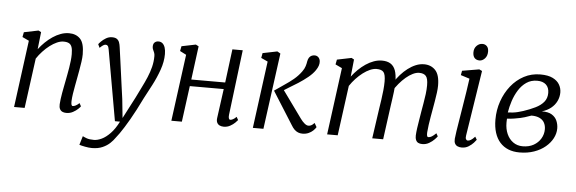

<svg xmlns="http://www.w3.org/2000/svg" viewBox="-58 -949 4176 1393"><g transform="rotate(5 2030.5 -252.0)"><path d="M192.5 -432.5Q213 -459.5 238.2 -484Q263.5 -508.5 291.8 -527.5Q320 -546.5 349.8 -557.2Q379.5 -568 409.5 -568Q461 -568 491.2 -536.5Q521.5 -505 521.5 -424Q521.5 -400 517 -369Q512.5 -338 506.8 -306Q501 -274 496 -247Q491.5 -222 485.8 -192.2Q480 -162.5 475.5 -132.8Q471 -103 470 -78.5Q469.5 -62 472.2 -53Q475 -44 481.5 -44Q491.5 -44 503.2 -50Q515 -56 529.5 -69.5L541.5 -47Q538.5 -41.5 524 -27.5Q509.5 -13.5 487.8 -1.8Q466 10 439.5 10Q422.5 10 410.2 4Q398 -2 391.8 -14.8Q385.5 -27.5 386.5 -48.5Q387.5 -65.5 390.2 -87Q393 -108.5 397.2 -132Q401.5 -155.5 406 -178.8Q410.5 -202 414.5 -222.5Q418.5 -244 423.2 -268.5Q428 -293 432.2 -319Q436.5 -345 439.2 -370.2Q442 -395.5 442 -418Q442 -451.5 435.5 -470Q429 -488.5 414.5 -496.2Q400 -504 375 -504Q353 -504 327.5 -492.8Q302 -481.5 276.2 -462Q250.5 -442.5 226.8 -417Q203 -391.5 184.5 -363.5L135.5 0H58.5L123.5 -488L75 -511L82 -546.5L187 -568L206.5 -558Z M706 -474.5Q702.5 -495 696.5 -501.5Q690.5 -508 682 -508Q672.5 -508 662.8 -501.5Q653 -495 639 -481.5L627 -507Q630.5 -513 644.5 -527.2Q658.5 -541.5 679 -553.8Q699.5 -566 723 -566Q745.5 -566 757.8 -557.8Q770 -549.5 775.8 -534.5Q781.5 -519.5 784 -499Q790.5 -452.5 797 -405.8Q803.5 -359 809.8 -312.2Q816 -265.5 822.5 -218.8Q829 -172 835.5 -125.5L849.5 11L930.5 -144.5Q950 -185.5 969.5 -224Q989 -262.5 1005 -300.5Q1021 -338.5 1030.8 -377.2Q1040.5 -416 1040.5 -457Q1040.5 -471.5 1036 -482.2Q1031.5 -493 1027 -502.8Q1022.5 -512.5 1022.5 -523.5Q1022.5 -545.5 1033.8 -555.2Q1045 -565 1061 -565Q1078.5 -565 1090.5 -554.8Q1102.5 -544.5 1109 -525Q1115.5 -505.5 1115.5 -477.5Q1115.5 -422 1094.5 -362.5Q1073.5 -303 1044.2 -247Q1015 -191 990.5 -145.5Q968 -99 947 -59Q926 -19 906.8 14.5Q887.5 48 870.5 75Q853.5 102 839 122.8Q824.5 143.5 812.5 158Q799.5 177.5 777.8 198.2Q756 219 723.8 233.2Q691.5 247.5 646.5 247.5Q625 247.5 597.2 242.2Q569.5 237 554.5 232L574 167.5Q581.5 172 601.8 179.8Q622 187.5 656.5 187.5Q681.5 187.5 712 173.2Q742.5 159 774.2 126.2Q806 93.5 833.5 39H796.5Z M1617 -79Q1615 -61 1618.8 -52.5Q1622.5 -44 1628 -44Q1637 -44 1648.2 -49.8Q1659.5 -55.5 1673.5 -69.5L1686 -47Q1682 -41.5 1668 -27.5Q1654 -13.5 1632.8 -1.8Q1611.5 10 1586.5 10Q1569.5 10 1556.5 4Q1543.5 -2 1537 -15.2Q1530.5 -28.5 1533.5 -49.5L1562.5 -262H1315.5L1280.5 0H1204L1269 -486L1223 -509.5L1230 -545L1333 -566L1354 -555L1322 -310.5H1569L1600 -554.5H1675.5Z M1797.5 0 1862.5 -488.5 1814 -511 1820.5 -546.5 1926.5 -568 1949.5 -554.5 1874.5 0ZM2159 10.5Q2142.5 10.5 2127.8 4.8Q2113 -1 2100.5 -13.2Q2088 -25.5 2077 -44.5L1927 -282.5Q1963 -308.5 1998 -331.5Q2033 -354.5 2064 -380.2Q2095 -406 2119 -439Q2134.5 -460 2140.5 -480Q2146.5 -500 2148.5 -515.5Q2151.5 -532 2158.5 -542.5Q2165.5 -553 2176 -558Q2186.5 -563 2198.5 -563Q2215.5 -563 2226.8 -551.5Q2238 -540 2239 -521Q2240 -507 2234.8 -491Q2229.5 -475 2217.5 -457.5Q2199 -430 2166.5 -403.5Q2134 -377 2098 -354Q2062 -331 2031.2 -313Q2000.5 -295 1985.5 -284.5L1983.5 -312L2139.5 -96Q2154 -76 2169.2 -63.5Q2184.5 -51 2197 -51Q2207 -51 2216.5 -55Q2226 -59 2241 -74.5L2257.5 -45.5Q2250 -32.5 2236.2 -19.5Q2222.5 -6.5 2203 2Q2183.5 10.5 2159 10.5Z M2485.5 -558 2472.5 -432.5Q2493 -459.5 2518 -484Q2543 -508.5 2571.2 -527.5Q2599.5 -546.5 2629.2 -557.2Q2659 -568 2689 -568Q2726.5 -568 2750.8 -553Q2775 -538 2786.8 -506.5Q2798.5 -475 2798.5 -424.5Q2798.5 -421 2798.2 -417.2Q2798 -413.5 2798 -410Q2798 -406.5 2797.5 -402.5L2784 -418Q2802.5 -447.5 2826.5 -474.5Q2850.5 -501.5 2878 -522.5Q2905.5 -543.5 2935.2 -555.8Q2965 -568 2995.5 -568Q3046 -568 3077.8 -534.5Q3109.5 -501 3109.5 -423Q3109.5 -400 3105.5 -369.8Q3101.5 -339.5 3096 -307.5Q3090.5 -275.5 3085.5 -247Q3081 -221.5 3075.8 -192Q3070.5 -162.5 3066.5 -133Q3062.5 -103.5 3060.5 -78.5Q3059.5 -62 3062 -53Q3064.5 -44 3072 -44Q3084 -44 3096.8 -51.8Q3109.5 -59.5 3127.5 -77L3139.5 -55.5Q3135 -48.5 3120 -32.8Q3105 -17 3082.2 -3.5Q3059.5 10 3032 10Q3014 10 3002.2 3.8Q2990.5 -2.5 2985 -15.2Q2979.5 -28 2980 -47.5Q2981 -71 2985.2 -101.5Q2989.5 -132 2995 -164.2Q3000.5 -196.5 3005 -225.5Q3009.5 -253 3015.5 -286.2Q3021.5 -319.5 3025.8 -353.8Q3030 -388 3030 -418Q3030 -468 3014.2 -485.5Q2998.5 -503 2965.5 -503Q2944 -503 2919.2 -491Q2894.5 -479 2869.5 -457.8Q2844.5 -436.5 2821.8 -409.5Q2799 -382.5 2781.5 -352.5L2799 -400Q2797.5 -376.5 2794.2 -349.8Q2791 -323 2787.2 -296.8Q2783.5 -270.5 2780 -247L2746.5 0H2667L2699 -222.5Q2703.5 -251 2708.5 -285.2Q2713.5 -319.5 2717 -354Q2720.5 -388.5 2720.5 -418Q2720.5 -468.5 2706.2 -486.2Q2692 -504 2654.5 -504Q2632.5 -504 2607.2 -493Q2582 -482 2556.2 -462.5Q2530.5 -443 2507 -417.8Q2483.5 -392.5 2464.5 -364L2415.5 0H2338.5L2403.5 -488L2355 -511L2362 -546.5L2467 -568Z M3319.5 10Q3302.5 10 3289.2 4.2Q3276 -1.5 3269.2 -14.5Q3262.5 -27.5 3264 -49Q3265.5 -68 3271.2 -104.8Q3277 -141.5 3284.8 -189.5Q3292.5 -237.5 3301.2 -290.5Q3310 -343.5 3318 -395.8Q3326 -448 3332 -492.5L3267.5 -513L3273.5 -545L3397.5 -566L3418 -556L3343.5 -79Q3340.5 -61 3345.8 -52.5Q3351 -44 3358 -44Q3369 -44 3381.2 -51.2Q3393.5 -58.5 3410.5 -77L3423.5 -55.5Q3419 -48.5 3404.8 -32.8Q3390.5 -17 3368.8 -3.5Q3347 10 3319.5 10ZM3393 -630.5Q3370.5 -630.5 3357.2 -644.2Q3344 -658 3344 -685.5Q3344 -715 3362.2 -733.5Q3380.5 -752 3404 -752Q3424 -752 3436.8 -738.8Q3449.5 -725.5 3449.5 -700.5Q3449.5 -668.5 3431.8 -649.5Q3414 -630.5 3393 -630.5Z M3739.5 9Q3694 9 3658.2 -5.5Q3622.5 -20 3597.2 -48.2Q3572 -76.5 3558.8 -118Q3545.5 -159.5 3545.5 -213.5Q3545.5 -283.5 3567.5 -347Q3589.5 -410.5 3629.2 -460.5Q3669 -510.5 3723.2 -539.2Q3777.5 -568 3842.5 -568Q3899 -568 3933 -551Q3967 -534 3982.2 -507.2Q3997.5 -480.5 3997.5 -450Q3997.5 -417 3983.2 -387.2Q3969 -357.5 3941.8 -335.5Q3914.5 -313.5 3875.5 -302Q3922.5 -303 3949 -286.5Q3975.5 -270 3986.8 -243.5Q3998 -217 3998 -188Q3998 -151.5 3979.8 -116.5Q3961.5 -81.5 3927.5 -53Q3893.5 -24.5 3845.8 -7.8Q3798 9 3739.5 9ZM3759 -37.5Q3804.5 -37.5 3838 -56.2Q3871.5 -75 3890.2 -106.2Q3909 -137.5 3909 -174.5Q3909 -200.5 3898.2 -221Q3887.5 -241.5 3864.2 -253.2Q3841 -265 3803.5 -265Q3796.5 -263 3784.2 -258.5Q3772 -254 3756.8 -249.2Q3741.5 -244.5 3725.5 -241Q3706 -237 3681.5 -232.8Q3657 -228.5 3628.5 -227.5Q3628 -219.5 3627.8 -211.8Q3627.5 -204 3627.5 -197Q3627.5 -152.5 3643.5 -116.2Q3659.5 -80 3689.2 -58.8Q3719 -37.5 3759 -37.5ZM3630.5 -272.5Q3651 -273.5 3668 -275.5Q3685 -277.5 3702.5 -281.8Q3720 -286 3741.5 -293Q3789.5 -309 3827.8 -327.8Q3866 -346.5 3888.2 -373.2Q3910.5 -400 3910.5 -439Q3910.5 -478.5 3887.5 -499.5Q3864.5 -520.5 3823.5 -520.5Q3779 -520.5 3745.5 -497.8Q3712 -475 3688.8 -438Q3665.5 -401 3651.2 -357.5Q3637 -314 3630.5 -272.5Z"/></g></svg>

Font: Merriweather 7pt Light
Style: Italic
Weight: 300
Italic angle: -7.8°
Designer: Eben Sorkin
Foundry: Eben Sorkin
Version: Version 2.200;gftools[0.9.31]